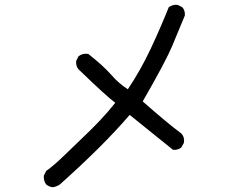

<svg xmlns="http://www.w3.org/2000/svg" viewBox="-20 -745 1040 806"><path d="M201.2 41Q185.5 39.1 173.8 29.3Q162.1 13.7 164.1 -7.8L173.8 -27.3Q207 -50.8 251.5 -94.2Q295.9 -137.7 331.1 -170.9Q366.2 -204.1 400.4 -240.2Q434.6 -276.4 463.9 -313.5Q428.7 -338.9 309.6 -454.1Q297.9 -467.8 299.8 -489.3L309.6 -508.8Q327.1 -522.5 350.6 -518.6Q415 -467.8 446.3 -431.6Q477.5 -395.5 516.6 -370.1Q571.3 -452.1 612.3 -539.6Q653.3 -627 688.5 -714.8Q704.1 -726.6 725.6 -724.6L745.1 -714.8Q757.8 -701.2 755.9 -679.7Q729.5 -615.2 702.1 -550.3Q674.8 -485.4 579.1 -319.3Q680.7 -229.5 741.2 -184.6Q755.9 -168.9 752 -145.5L741.2 -126Q727.5 -114.3 706.1 -116.2L524.4 -262.7Q415 -134.8 231.4 29.3Q216.8 39.1 201.2 41Z"/></svg>

Font: NaikaiFont
Style: Regular
Weight: 400
Version: Version 1.67